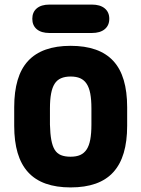

<svg xmlns="http://www.w3.org/2000/svg" viewBox="-20 -807 617 838"><path d="M535 -339Q535 -407 520 -457.5Q505 -508 474.5 -541Q444 -574 397.5 -590.5Q351 -607 288 -607Q226 -607 179.5 -590.5Q133 -574 102.5 -541Q72 -508 57 -457.5Q42 -407 42 -339V-258Q42 -190 57 -139.5Q72 -89 102.5 -55.5Q133 -22 179.5 -5.5Q226 11 288 11Q351 11 397.5 -5.5Q444 -22 474.5 -55.5Q505 -89 520 -139.5Q535 -190 535 -258ZM198 -263V-334Q198 -372 203 -398.5Q208 -425 218.5 -441.5Q229 -458 246.5 -465.5Q264 -473 288 -473Q313 -473 330 -465.5Q347 -458 358 -441.5Q369 -425 374 -398.5Q379 -372 379 -334V-263Q379 -225 374 -198Q369 -171 358 -154.5Q347 -138 330 -130.5Q313 -123 288 -123Q263 -123 246 -130Q229 -137 219 -153Q209 -169 204 -196Q199 -223 198 -263ZM196 -787Q160 -787 140.5 -770.5Q121 -754 121 -725Q121 -696 140.5 -679.5Q160 -663 196 -663H381Q417 -663 437 -679.5Q457 -696 457 -725Q457 -754 437 -770.5Q417 -787 381 -787Z"/></svg>

Font: Beiruti Black
Style: Regular
Weight: 900
Designer: Arlette Boutros
Foundry: Boutros
Version: Version 1.41